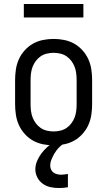

<svg xmlns="http://www.w3.org/2000/svg" viewBox="-20 -724 540 967"><path d="M250 8Q223 8 196 2.5Q169 -3 146 -16Q123 -29 104.5 -49.5Q86 -70 75 -94.5Q64 -119 60 -146Q56 -173 56 -200V-320Q56 -347 60 -374Q64 -401 75 -425.5Q86 -450 104.5 -470.5Q123 -491 146 -504Q169 -517 196 -522.5Q223 -528 250 -528Q277 -528 304 -522.5Q331 -517 354 -504Q377 -491 395.5 -470.5Q414 -450 425 -425.5Q436 -401 440 -374Q444 -347 444 -320V-200Q444 -173 440 -146Q436 -119 425 -94.5Q414 -70 395.5 -49.5Q377 -29 354 -16Q331 -3 304 2.5Q277 8 250 8ZM250 -62Q267 -62 284 -66Q301 -70 315 -79.5Q329 -89 339.5 -103Q350 -117 356 -133Q362 -149 364 -166Q366 -183 366 -200V-320Q366 -337 364 -354Q362 -371 356 -387Q350 -403 339.5 -417Q329 -431 315 -440.5Q301 -450 284 -454Q267 -458 250 -458Q233 -458 216 -454Q199 -450 185 -440.5Q171 -431 160.5 -417Q150 -403 144 -387Q138 -371 136 -354Q134 -337 134 -320V-200Q134 -183 136 -166Q138 -149 144 -133Q150 -117 160.5 -103Q171 -89 185 -79.5Q199 -70 216 -66Q233 -62 250 -62ZM276 223Q255 223 234 218.5Q213 214 195.5 201.5Q178 189 168 169.5Q158 150 158 129Q158 108 166.5 87.5Q175 67 188 49.5Q201 32 217 17.5Q233 3 252 -8H300V0Q286 9 274.5 21.5Q263 34 254.5 48.5Q246 63 239.5 78.5Q233 94 233 111Q233 121 237.5 130.5Q242 140 250 145.5Q258 151 268.5 153.5Q279 156 289 156Q297 156 305.5 154.5Q314 153 322 152V219Q311 221 299.5 222Q288 223 276 223ZM100 -636V-704H400V-636Z"/></svg>

Font: Iosevka Algr
Style: Regular
Weight: 400
Monospace: yes
Designer: Belleve Invis
Foundry: Belleve Invis
Version: Version 26.0.2; ttfautohint (v1.8.3)